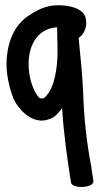

<svg xmlns="http://www.w3.org/2000/svg" viewBox="-20 -486 387 745"><path d="M6 -259C2 -202 16 -144 33 -102C50 -64 106 2 172 -24C194 -31 208 -49 221 -67C227 35 242 138 256 225C266 248 350 243 342 214C340 199 339 193 334 160C318 77 306 -23 303 -118C300 -197 292 -268 285 -339C303 -350 318 -377 314 -406L312 -418C303 -449 264 -462 223 -465C173 -469 137 -455 100 -431C39 -395 12 -332 6 -259ZM96 -187C76 -293 118 -366 185 -378C191 -379 196 -380 202 -380V-391C202 -384 201 -373 202 -358C202 -347 202 -335 203 -317V-265C199 -191 184 -132 150 -105C144 -104 141 -103 133 -106C118 -120 103 -153 96 -187Z"/></svg>

Font: Stray Cat
Style: BlkCn
Weight: 900
Version: Version 1.0